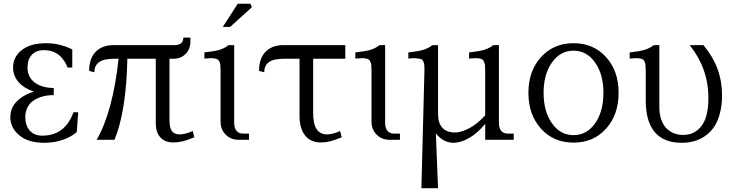

<svg xmlns="http://www.w3.org/2000/svg" viewBox="-20 -747 3913 1026"><path d="M35.2 -121.1Q35.2 -170.9 70.3 -205.8Q105.5 -240.7 161.1 -257.8Q111.8 -272.9 80.8 -306.6Q49.8 -340.3 49.8 -387.2Q49.8 -442.4 95.9 -479.2Q142.1 -516.1 227.1 -516.1Q299.8 -516.1 366.2 -482.9V-386.2H340.8Q331.1 -412.1 319.8 -425.8Q283.7 -479 214.8 -479Q172.9 -479 149.9 -453.9Q127 -428.7 127 -387.2Q127 -334 166.3 -305.4Q205.6 -276.9 267.1 -276.9V-238.8Q236.3 -238.8 209.7 -231.9Q183.1 -225.1 161.6 -211.4Q140.1 -197.8 127.7 -174.8Q115.2 -151.9 115.2 -122.1Q115.2 -77.1 138.7 -49.6Q162.1 -22 206.1 -22Q296.4 -22 345.2 -91.8Q361.3 -116.7 373 -147H397.9L390.1 -41Q359.4 -14.6 314.2 0.7Q269 16.1 217.8 16.1Q130.9 16.1 83 -23.9Q35.2 -64 35.2 -121.1Z M885.7 -106.9Q885.7 -64 898.7 -46.4Q911.6 -28.8 938.5 -28.8Q970.2 -28.8 1009.8 -46.9L1018.6 -13.2Q976.1 3.9 953.1 9Q930.2 14.2 906.7 14.2Q861.3 14.2 836.9 -12.9Q812.5 -40 812.5 -85.9V-433.1H660.6Q654.8 -152.3 591.8 0H496.6Q582.5 -148.9 613.8 -433.1H592.8Q534.2 -433.1 509.3 -415Q484.4 -397 484.4 -360.8L456.5 -368.2Q456.5 -435.1 491.5 -470.5Q526.4 -505.9 586.4 -505.9H912.6Q959.5 -505.9 959.5 -545.9H997.6V-525.9Q997.6 -485.4 972.2 -459.2Q946.8 -433.1 907.7 -433.1H885.7Z M1231.4 -90.8Q1231.4 -63 1243.7 -48.1Q1255.9 -33.2 1278.3 -33.2H1310.5V0H1255.4Q1213.4 0 1186 -27.6Q1158.7 -55.2 1158.7 -97.2V-368.2Q1158.7 -386.2 1157.7 -397Q1156.7 -407.7 1153.1 -416.3Q1149.4 -424.8 1144.3 -428.5Q1139.2 -432.1 1128.2 -434.3Q1117.2 -436.5 1105.2 -436Q1093.3 -435.5 1072.3 -434.1V-466.8Q1126.5 -472.7 1153.1 -480.7Q1179.7 -488.8 1201.7 -505.9H1231.4ZM1170.4 -603 1250.5 -727.1H1318.4L1325.7 -708L1209.5 -603Z M1653.3 -147Q1653.3 -83.5 1672.4 -56.2Q1691.4 -28.8 1726.6 -28.8Q1757.8 -28.8 1797.4 -46.9L1806.2 -13.2Q1763.7 3.9 1740.7 9Q1717.8 14.2 1694.3 14.2Q1639.2 14.2 1609.9 -23.7Q1580.6 -61.5 1580.6 -126V-433.1H1500.5Q1441.9 -433.1 1417 -415Q1392.1 -397 1392.1 -360.8L1364.3 -368.2Q1364.3 -435.1 1399.2 -470.5Q1434.1 -505.9 1494.1 -505.9H1825.2V-433.1H1653.3Z M2038.1 -90.8Q2038.1 -63 2050.3 -48.1Q2062.5 -33.2 2085 -33.2H2117.2V0H2062Q2020 0 1992.7 -27.6Q1965.3 -55.2 1965.3 -97.2V-368.2Q1965.3 -386.2 1964.4 -397Q1963.4 -407.7 1959.7 -416.3Q1956.1 -424.8 1950.9 -428.5Q1945.8 -432.1 1934.8 -434.3Q1923.8 -436.5 1911.9 -436Q1899.9 -435.5 1878.9 -434.1V-466.8Q1933.1 -472.7 1959.7 -480.7Q1986.3 -488.8 2008.3 -505.9H2038.1Z M2646 -90.8Q2646 -63 2658.2 -48.1Q2670.4 -33.2 2692.9 -33.2H2725.1V0H2572.8V-85Q2531.2 -34.7 2486.3 -9.3Q2441.4 16.1 2403.8 16.1Q2349.6 16.1 2309.1 -34.2L2320.8 258.8H2231.9L2248 -368.2Q2248.5 -389.2 2247.1 -401.1Q2245.6 -413.1 2240.5 -421.9Q2235.4 -430.7 2225.8 -432.6Q2216.3 -434.6 2200.4 -435.8Q2184.6 -437 2162.1 -434.1V-466.8Q2216.3 -472.7 2242.4 -480.7Q2268.6 -488.8 2291 -505.9H2320.8V-138.2Q2320.8 -89.4 2343.8 -64.2Q2366.7 -39.1 2411.1 -39.1Q2445.8 -39.1 2489.5 -62.7Q2533.2 -86.4 2572.8 -130.9V-368.2Q2572.8 -386.2 2571.8 -397Q2570.8 -407.7 2567.1 -416.3Q2563.5 -424.8 2558.6 -428.5Q2553.7 -432.1 2542.7 -434.3Q2531.7 -436.5 2519.8 -436Q2507.8 -435.5 2486.8 -434.1V-466.8Q2541 -472.7 2567.6 -480.7Q2594.2 -488.8 2616.2 -505.9H2646Z M3204.6 -251Q3204.6 -350.1 3159.9 -413.1Q3115.2 -476.1 3044.9 -476.1Q2974.1 -476.1 2929.4 -413.1Q2884.8 -350.1 2884.8 -251Q2884.8 -151.4 2929.4 -88.1Q2974.1 -24.9 3044.9 -24.9Q3115.7 -24.9 3160.2 -88.1Q3204.6 -151.4 3204.6 -251ZM2803.7 -251Q2803.7 -367.7 2871.1 -441.9Q2938.5 -516.1 3044.9 -516.1Q3151.4 -516.1 3218.5 -442.1Q3285.6 -368.2 3285.6 -251Q3285.6 -133.8 3218.5 -59.3Q3151.4 15.1 3044.9 15.1Q2938.5 15.1 2871.1 -59.3Q2803.7 -133.8 2803.7 -251Z M3838.4 -238.8Q3838.4 -183.6 3826.7 -139.9Q3814.9 -96.2 3794.9 -67.4Q3774.9 -38.6 3746.8 -19.5Q3718.8 -0.5 3688 7.8Q3657.2 16.1 3622.6 16.1Q3527.3 16.1 3479 -41Q3430.7 -98.1 3430.7 -209V-368.2Q3430.7 -386.2 3429.7 -397Q3428.7 -407.7 3425 -416.3Q3421.4 -424.8 3416.5 -428.5Q3411.6 -432.1 3400.6 -434.3Q3389.6 -436.5 3377.7 -436Q3365.7 -435.5 3344.7 -434.1V-466.8Q3398.9 -472.7 3425 -480.7Q3451.2 -488.8 3473.6 -505.9H3503.4V-173.8Q3503.4 -135.3 3514.2 -106Q3524.9 -76.7 3543 -59.6Q3561 -42.5 3583 -34.2Q3605 -25.9 3629.4 -25.9Q3691.9 -25.9 3728.8 -74Q3765.6 -122.1 3765.6 -224.1Q3765.6 -380.4 3665.5 -505.9H3738.8Q3838.4 -388.2 3838.4 -238.8Z"/></svg>

Font: LT Superior Serif
Style: Regular
Weight: 400
Designer: Daniel Lyons
Foundry: LyonsType
Version: Version 2.120;FEAKit 1.0